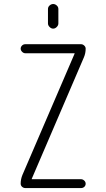

<svg xmlns="http://www.w3.org/2000/svg" viewBox="-20 -955 540 975"><path d="M223.6 -909.2Q223.6 -919.9 231.9 -927.2Q240.2 -934.6 250 -934.6Q259.8 -934.6 268.1 -927.2Q276.4 -919.9 276.4 -909.2V-835.9Q276.4 -826.2 268.1 -817.9Q259.8 -809.6 250 -809.6Q240.2 -809.6 231.9 -817.9Q223.6 -826.2 223.6 -835.9ZM93.8 -66.4 358.4 -681.6V-682.6L359.4 -683.6Q359.4 -684.6 358.4 -684.6H108.4Q99.6 -684.6 92.3 -691.9Q85 -699.2 85 -708Q85 -716.8 91.8 -723.6Q98.6 -730.5 108.4 -730.5H391.6Q400.4 -730.5 407.7 -723.6Q415 -716.8 415 -708Q415 -684.6 406.2 -664.1L141.6 -47.9V-46.9L140.6 -45.9Q140.6 -44.9 141.6 -44.9H391.6Q400.4 -44.9 407.7 -38.1Q415 -31.2 415 -22Q415 -12.7 408.2 -6.3Q401.4 0 391.6 0H108.4Q99.6 0 92.3 -6.3Q85 -12.7 85 -22.5Q85 -44.9 93.8 -66.4Z"/></svg>

Font: Rounded-L Mgen+ 1m light
Style: Regular
Weight: 200
Designer: [Source Han Sans]
Ryoko NISHIZUKA  (kana & ideographs); Paul D. Hunt (Latin, Greek & Cyrillic); Wenlong ZHANG  (bopomofo
Version: Version 1.059.20150602